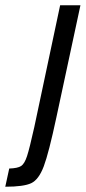

<svg xmlns="http://www.w3.org/2000/svg" viewBox="-75 -708 325 728"><path d="M55 -226 153 -688H230L139 -264Q110 -128 91 -77.5Q72 -27 43.5 -13.5Q15 0 -55 0L-40 -69Q-8 -70 5 -78.5Q18 -87 27.5 -116Q37 -145 55 -226Z"/></svg>

Font: Saira Ultra Condensed Medium
Style: Italic
Weight: 500
Width: 1
Italic angle: -12°
Designer: Hector Gatti with collaboration of the Omnibus-Type team
Foundry: Omnibus-Type
Version: Version 1.001; ttfautohint (v1.8)